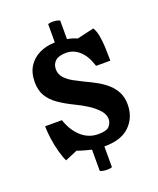

<svg xmlns="http://www.w3.org/2000/svg" viewBox="-165 -900 922 1117"><g transform="rotate(-20 296.5 -342.0)"><path d="M304 117Q277 117 259 109V-23Q238 -28 216 -34Q194 -40 172 -48L96 -16Q84 -40 73 -80Q62 -120 55.5 -164Q49 -208 49 -244H153Q175 -177 220 -136Q265 -95 326 -95Q378 -95 394.5 -115Q411 -135 411 -157Q411 -187 386.5 -214Q362 -241 326.5 -263.5Q291 -286 257 -302Q201 -329 161.5 -356.5Q122 -384 101 -419.5Q80 -455 80 -505Q80 -563 105 -602Q130 -641 172.5 -661.5Q215 -682 269 -683V-796Q275 -799 282.5 -800Q290 -801 297 -801Q324 -801 342 -792V-677Q377 -671 402 -659L507 -683Q521 -661 527 -626.5Q533 -592 534.5 -555.5Q536 -519 536 -489V-473H448Q427 -540 390.5 -572Q354 -604 310 -604Q264 -604 242.5 -585Q221 -566 221 -533Q221 -503 242 -480Q263 -457 294.5 -440Q326 -423 355 -409Q388 -394 421.5 -375.5Q455 -357 482.5 -333Q510 -309 527 -276.5Q544 -244 544 -200Q544 -120 491.5 -68Q439 -16 336 -16H333V112Q327 115 319.5 116Q312 117 304 117Z"/></g></svg>

Font: Calistoga
Style: Regular
Weight: 400
Designer: Yvonne Schuttler, Eben Sorkin
Foundry: www.sorkintype.com
Version: Version 1.010; ttfautohint (v1.8.4.7-5d5b)